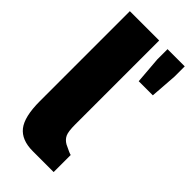

<svg xmlns="http://www.w3.org/2000/svg" viewBox="-246 -840 897 897"><g transform="rotate(45 203.0 -391.5)"><path d="M388.2 -581.1H294.9L284.2 -714.8V-782.2H397.9V-714.8ZM314 0H175.8Q102.1 0 68.1 -43Q34.2 -85.9 34.2 -189V-783.2H228V-229Q228 -181.6 236.8 -163.3Q245.6 -145 265.1 -133.8Q307.6 -112.8 314 -112.8Z"/></g></svg>

Font: Squarion Black
Style: Regular
Weight: 900
Designer: Natanael Gama
Version: Version 1.00;September 12, 2019;FontCreator 11.5.0.2425 64-b